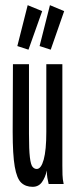

<svg xmlns="http://www.w3.org/2000/svg" viewBox="-20 -711 290 742"><path d="M106 11Q79 11 62 -5Q45 -21 37 -67Q29 -113 29 -202L30 -463H92V-194Q92 -132 95.5 -103Q99 -74 106 -66Q113 -58 122 -58Q139 -58 149 -94.5Q159 -131 159 -201V-463H221V-71Q221 -53 221.5 -35.5Q222 -18 226 0H168Q165 -13 163 -24Q161 -35 161 -52Q155 -25 142 -7Q129 11 106 11ZM176 -519 133 -533 173 -691 228 -668ZM90 -519 47 -533 87 -691 143 -668Z"/></svg>

Font: Inconsolata UltraCondensed SemiBold
Style: Regular
Weight: 600
Width: 1
Monospace: yes
Designer: Raph Levien, Cyreal, Brenton Simpson
Foundry: Raph Levien, Cyreal, Google
Version: Version 3.001; ttfautohint (v1.8.2.53-6de2)